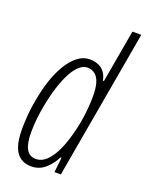

<svg xmlns="http://www.w3.org/2000/svg" viewBox="-140 -793 669 875"><g transform="rotate(20 195.0 -355.5)"><path d="M123 12Q93 12 71 -2.5Q49 -17 37.5 -49Q26 -81 26 -134Q26 -168 29 -204.5Q32 -241 39 -276Q48 -329 63.5 -376Q79 -423 101 -459.5Q123 -496 150 -517Q177 -538 208 -538Q231 -538 249.5 -530.5Q268 -523 280 -507.5Q292 -492 297 -467H302L347 -723H390L263 0H232L240 -72H235Q219 -39 190.5 -13.5Q162 12 123 12ZM131 -27Q159 -27 182 -49Q205 -71 222.5 -108Q240 -145 252 -190Q261 -222 267 -255Q273 -288 276 -321.5Q279 -355 279 -384Q279 -424 271.5 -449Q264 -474 248.5 -486.5Q233 -499 211 -499Q188 -499 167 -477.5Q146 -456 129.5 -420Q113 -384 100 -339Q91 -305 84 -269.5Q77 -234 73.5 -199.5Q70 -165 70 -135Q70 -80 85 -53.5Q100 -27 131 -27Z"/></g></svg>

Font: Archivo ExtraCondensed Thin
Style: Italic
Weight: 250
Width: 2
Italic angle: -10°
Designer: Hector Gatti
Foundry: Omnibus-Type
Version: Version 2.001